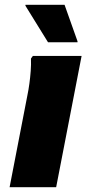

<svg xmlns="http://www.w3.org/2000/svg" viewBox="-20 -780 378 800"><path d="M20 0 94 -382Q99 -406 102.5 -432Q106 -458 108 -484.5Q110 -511 109 -536L117 -547H320L214 0ZM180 -604 86 -756V-760H249L303 -608V-604Z"/></svg>

Font: Kufam ExtraBold
Style: Italic
Weight: 800
Italic angle: -11°
Designer: Artur Schmal
Foundry: Original Type
Version: Version 1.301; ttfautohint (v1.8.3)